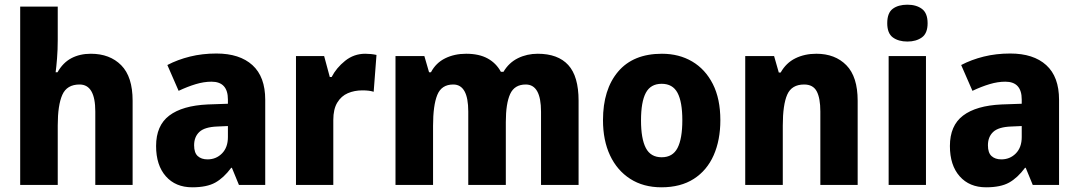

<svg xmlns="http://www.w3.org/2000/svg" viewBox="-20 -788 4596 818"><path d="M226 -618Q226 -576 223 -539Q220 -502 217 -480H225Q248 -521 284 -540Q320 -559 367 -559Q448 -559 496.5 -510Q545 -461 545 -359V0H386V-313Q386 -428 319 -428Q265 -428 245.5 -384Q226 -340 226 -254V0H66V-760H226Z M902 -560Q1001 -560 1055.5 -510.5Q1110 -461 1110 -363V0H998L968 -73H965Q933 -30 897 -10Q861 10 799 10Q728 10 686.5 -37Q645 -84 645 -166Q645 -253 701 -295.5Q757 -338 865 -343L951 -346V-364Q951 -440 881 -440Q849 -440 814 -429.5Q779 -419 741 -401L693 -511Q737 -534 789.5 -547Q842 -560 902 -560ZM906 -249Q852 -247 829.5 -226Q807 -205 807 -169Q807 -137 822.5 -123Q838 -109 864 -109Q901 -109 926 -134.5Q951 -160 951 -204V-251Z M1536 -559Q1561 -559 1584 -554L1572 -397Q1554 -403 1524 -403Q1490 -403 1462 -391Q1434 -379 1417 -351Q1400 -323 1400 -277V0H1241V-549H1361L1385 -460H1393Q1413 -499 1450.5 -529Q1488 -559 1536 -559Z M2271 -559Q2357 -559 2401 -511Q2445 -463 2445 -359V0H2285V-312Q2285 -428 2220 -428Q2172 -428 2153.5 -387.5Q2135 -347 2135 -268V0H1975V-313Q1975 -428 1911 -428Q1861 -428 1843 -383.5Q1825 -339 1825 -252V0H1665V-549H1788L1808 -480H1816Q1837 -520 1876.5 -539.5Q1916 -559 1966 -559Q2021 -559 2057.5 -539Q2094 -519 2114 -482H2125Q2148 -521 2186.5 -540Q2225 -559 2271 -559Z M3049 -276Q3049 -191 3020.5 -126.5Q2992 -62 2936 -26Q2880 10 2798 10Q2721 10 2665 -26Q2609 -62 2579 -126Q2549 -190 2549 -276Q2549 -407 2613.5 -483Q2678 -559 2800 -559Q2873 -559 2929 -526Q2985 -493 3017 -430Q3049 -367 3049 -276ZM2711 -275Q2711 -197 2731.5 -157.5Q2752 -118 2799 -118Q2846 -118 2866.5 -157.5Q2887 -197 2887 -276Q2887 -354 2866.5 -392.5Q2846 -431 2799 -431Q2752 -431 2731.5 -392.5Q2711 -354 2711 -275Z M3458 -559Q3538 -559 3586 -510Q3634 -461 3634 -359V0H3475V-313Q3475 -370 3459.5 -399Q3444 -428 3406 -428Q3353 -428 3334 -385Q3315 -342 3315 -253V0H3155V-549H3278L3298 -479H3306Q3329 -520 3368.5 -539.5Q3408 -559 3458 -559Z M3846 -768Q3884 -768 3908 -750Q3932 -732 3932 -689Q3932 -646 3907.5 -628.5Q3883 -611 3846 -611Q3808 -611 3784 -628.5Q3760 -646 3760 -689Q3760 -733 3783.5 -750.5Q3807 -768 3846 -768ZM3925 -549V0H3766V-549Z M4284 -560Q4383 -560 4437.5 -510.5Q4492 -461 4492 -363V0H4380L4350 -73H4347Q4315 -30 4279 -10Q4243 10 4181 10Q4110 10 4068.5 -37Q4027 -84 4027 -166Q4027 -253 4083 -295.5Q4139 -338 4247 -343L4333 -346V-364Q4333 -440 4263 -440Q4231 -440 4196 -429.5Q4161 -419 4123 -401L4075 -511Q4119 -534 4171.5 -547Q4224 -560 4284 -560ZM4288 -249Q4234 -247 4211.5 -226Q4189 -205 4189 -169Q4189 -137 4204.5 -123Q4220 -109 4246 -109Q4283 -109 4308 -134.5Q4333 -160 4333 -204V-251Z"/></svg>

Font: Noto Sans Gujarati SemiCondensed ExtraBold
Style: Regular
Weight: 800
Width: 4
Designer: Jelle Bosma - Monotype Design Team, Universal Thirst
Foundry: Monotype Imaging Inc.
Version: Version 2.106; ttfautohint (v1.8.4.7-5d5b)